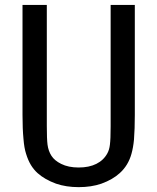

<svg xmlns="http://www.w3.org/2000/svg" viewBox="-20 -749 642 783"><path d="M393.6 0Q439.5 -16.6 468.3 -43Q502.9 -74.2 516.1 -121.6Q523.4 -147.5 526.4 -179.7Q529.8 -223.1 529.8 -279.8V-729H431.2V-233.9Q431.2 -181.6 428.2 -158.7Q425.8 -138.2 418 -124Q402.8 -95.7 373 -80.8Q343.3 -65.9 300.8 -65.9Q258.8 -65.9 229.5 -80.6Q202.1 -94.2 189.7 -113.8Q177.2 -133.3 173.8 -159.2Q170.9 -182.1 170.9 -234.9V-729H71.8V-279.8Q71.8 -223.6 75.7 -183.1Q78.6 -145 86.4 -121.6Q94.7 -94.7 106.2 -75.9Q117.7 -57.1 133.3 -43Q162.1 -17.1 208.5 0Q250 14.2 300.8 14.2Q352.5 14.2 393.6 0Z"/></svg>

Font: Hack Dev
Style: Regular
Weight: 400
Designer: Christopher Simpkins
Foundry: Christopher Simpkins
Version: Version 2.0315